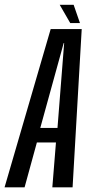

<svg xmlns="http://www.w3.org/2000/svg" viewBox="-56 -800 397 820"><path d="M-36.5 0H49L101.5 -191.5H183L167.5 0H254L293 -676H160.5ZM116 -253.5 216 -616H218L189.5 -253.5ZM244 -701.5H285.5L258.5 -779.5H199Z"/></svg>

Font: Anybody ExtraCondensed
Style: Italic
Weight: 400
Width: 2
Italic angle: -10°
Version: Version 1.113;gftools[0.9.25]